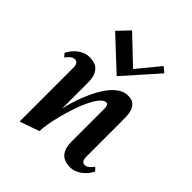

<svg xmlns="http://www.w3.org/2000/svg" viewBox="-177 -695 817 817"><g transform="rotate(45 231.0 -286.5)"><path d="M456.1 -57.1Q450.2 -44.4 440.9 -33.2Q431.6 -22 420.2 -13.2Q408.7 -4.4 395.5 0.7Q382.3 5.9 368.2 5.9Q329.6 5.9 312.3 -15.4Q294.9 -36.6 294.9 -73.2V-272Q294.9 -275.4 294.7 -280Q294.4 -284.7 293 -288.8Q291.5 -293 289.1 -295.9Q286.6 -298.8 282.2 -298.8Q268.6 -298.8 254.6 -282.2Q240.7 -265.6 227.8 -239.3Q214.8 -212.9 203.9 -180.2Q192.9 -147.5 184.6 -115.5Q176.3 -83.5 171.6 -55.7Q167 -27.8 167 -11.2L78.1 20V-308.1Q78.1 -317.9 73.2 -325.9Q68.4 -334 58.1 -334Q45.9 -334 35.9 -325Q25.9 -315.9 20 -307.1L6.8 -321.8Q12.7 -334 21.7 -345.5Q30.8 -356.9 42.2 -365.7Q53.7 -374.5 67.1 -379.6Q80.6 -384.8 95.2 -384.8Q133.3 -384.8 150.1 -363.5Q167 -342.3 167 -306.2V-147Q171.4 -167 179 -192.6Q186.5 -218.3 197.3 -244.6Q208 -271 221.4 -296.1Q234.9 -321.3 251 -341.1Q267.1 -360.8 286.1 -372.8Q305.2 -384.8 327.1 -384.8Q350.1 -384.8 361.8 -374.8Q373.5 -364.7 378.7 -349.4Q383.8 -334 384.3 -315.4Q384.8 -296.9 384.8 -279.8V-70.8Q384.8 -61 389.6 -53Q394.5 -44.9 404.8 -44.9Q416 -44.9 426 -54Q436 -63 441.9 -71.8ZM368.7 -560.5 233.9 -408.7 92.8 -540.5 142.6 -592.8 261.7 -479.5 344.7 -580.6Z"/></g></svg>

Font: Redressed
Style: Regular
Weight: 400
Designer: Astigmatic (AOETI)
Foundry: Astigmatic (AOETI)
Version: Version 1.001